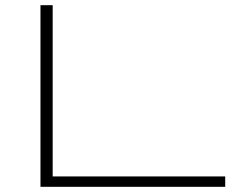

<svg xmlns="http://www.w3.org/2000/svg" viewBox="-20 -720 918 740"><path d="M136 0V-700H183V-40H848V0Z"/></svg>

Font: Georama ExtraExtended ExtraLight
Style: Regular
Weight: 200
Width: 8
Designer: Jean-Baptiste Levee
Foundry: Production Type
Version: Version 1.000